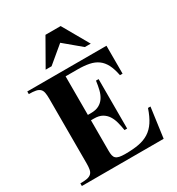

<svg xmlns="http://www.w3.org/2000/svg" viewBox="-217 -1075 1116 1210"><g transform="rotate(-30 341.5 -470.0)"><path d="M475.1 -749 354 -850.1 232.9 -749H189.9L298.8 -939.9H409.2L518.1 -749ZM616.2 0H21V-19Q52.2 -19 71.3 -22.9Q90.3 -26.9 100.8 -36.9Q111.3 -46.9 114.7 -64.2Q118.2 -81.5 118.2 -107.9V-580.1Q118.2 -606.4 114.7 -623.8Q111.3 -641.1 100.8 -651.1Q90.3 -661.1 71.3 -665Q52.2 -668.9 21 -668.9V-688H597.2V-484.9H578.1Q568.8 -534.2 552.2 -566.2Q535.6 -598.1 510 -616.7Q484.4 -635.3 448.2 -642.6Q412.1 -649.9 363.8 -649.9H277.8V-369.1H299.8Q335.9 -369.1 359.1 -381.6Q382.3 -394 396.7 -415.8Q411.1 -437.5 418.5 -467Q425.8 -496.6 430.2 -530.8H449.2V-170.9H430.2Q425.3 -202.1 417.7 -231Q410.2 -259.8 396 -281.7Q381.8 -303.7 358.9 -316.9Q335.9 -330.1 299.8 -330.1H277.8V-107.9Q277.8 -87.9 280.8 -74.5Q283.7 -61 292.5 -53Q301.3 -44.9 317.4 -41.5Q333.5 -38.1 359.9 -38.1Q415.5 -38.1 457.3 -45.7Q499 -53.2 531 -73.2Q563 -93.3 586.2 -128.2Q609.4 -163.1 627.9 -217.8H646Z"/></g></svg>

Font: Tai Heritage Pro
Style: Bold
Weight: 700
Designer: Faah Baccam, Walt Agee, Victor Gaultney, Annie Olsen, Eric Hays
Foundry: SIL International
Version: Version 2.600